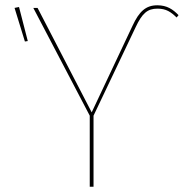

<svg xmlns="http://www.w3.org/2000/svg" viewBox="-20 -711 700 731"><path d="M321.7 0H336.1V-270.6L496.3 -607.3C521.4 -660.6 541.4 -678.1 579.6 -678.1C612.6 -678.1 630.8 -665.4 652.4 -644.4L659.8 -653.3C638.8 -675 616.1 -690.9 579.1 -690.9C535.3 -690.9 510 -667.6 484.8 -613.4L329.1 -283.3L123 -680.9H106.8L321.7 -270.6ZM52.4 -684.3 35.4 -680.9 74.8 -553 85.8 -554.7Z"/></svg>

Font: Fira Sans Hair
Style: Regular
Weight: 100
Designer: bBox Type GmbH & Carrois Corporate GbR & Edenspiekermann AG
Foundry: bBox Type GmbH & Carrois Corporate GbR & Edenspiekermann AG
Version: Version 4.300;PS 004.300;hotconv 1.0.88;makeotf.lib2.5.64775